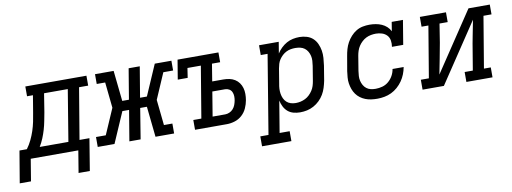

<svg xmlns="http://www.w3.org/2000/svg" viewBox="-105 -872 3765 1411"><g transform="rotate(-10 1777.5 -166.5)"><path d="M-45 164 -5 -74H50Q71 -102 86.5 -134.5Q102 -167 112.5 -199Q123 -231 130 -264.5Q137 -298 142 -331L163 -457H119V-530H575V-456H507L443 -74H517L478 164H394L421 0H66L39 164ZM146 -74H360L423 -457H246L224 -319Q218 -288 212 -256.5Q206 -225 197 -194Q188 -163 175.5 -132.5Q163 -102 146 -74Z M566 0V-74H639L722 -265L702 -457H639V-530H778L802 -302H852L890 -530H973L935 -302H986L1085 -530H1209V-457H1136L1053 -265L1073 -74H1136V0H997L973 -228H923L886 0H802L840 -228H790L691 0Z M1292 0V-73H1352L1416 -457H1316L1305 -385H1231L1255 -530H1560V-457H1499L1478 -328H1561Q1584 -328 1606 -323.5Q1628 -319 1646.5 -307.5Q1665 -296 1677.5 -278.5Q1690 -261 1696 -240Q1702 -219 1702 -195.5Q1702 -172 1698 -149Q1693 -120 1680 -91Q1667 -62 1643.5 -40.5Q1620 -19 1589.5 -9.5Q1559 0 1530 0ZM1436 -73H1530Q1546 -73 1562 -80Q1578 -87 1589.5 -100Q1601 -113 1607 -129Q1613 -145 1616 -161Q1619 -177 1618.5 -193.5Q1618 -210 1611.5 -224.5Q1605 -239 1591 -247Q1577 -255 1561 -255H1466Z M1756 205V131H1817L1914 -457H1863V-530H2010L1996 -445Q2009 -466 2028 -484.5Q2047 -503 2069.5 -515.5Q2092 -528 2116.5 -533Q2141 -538 2165 -538Q2165 -538 2165 -538Q2165 -538 2166 -538Q2193 -538 2219.5 -530Q2246 -522 2265 -504.5Q2284 -487 2295 -462.5Q2306 -438 2310.5 -411.5Q2315 -385 2313 -356.5Q2311 -328 2307 -300L2289 -190Q2284 -165 2276 -139.5Q2268 -114 2254.5 -91Q2241 -68 2221 -48.5Q2201 -29 2177 -16Q2153 -3 2127.5 2.5Q2102 8 2076 8Q2050 8 2026 1.5Q2002 -5 1984 -20.5Q1966 -36 1955 -58Q1944 -80 1939 -104L1900 131H1975V205ZM2056 -65Q2074 -65 2092 -69Q2110 -73 2127 -81.5Q2144 -90 2158 -103.5Q2172 -117 2182.5 -133Q2193 -149 2198.5 -166.5Q2204 -184 2207 -202L2225 -312Q2228 -331 2229 -350Q2230 -369 2226 -386.5Q2222 -404 2213 -419.5Q2204 -435 2190 -445.5Q2176 -456 2158 -460Q2140 -464 2121 -464Q2104 -464 2087 -461Q2070 -458 2054 -450Q2038 -442 2024.5 -429.5Q2011 -417 2001 -402Q1991 -387 1986 -370.5Q1981 -354 1978 -337L1960 -227Q1956 -208 1955 -189Q1954 -170 1957 -151.5Q1960 -133 1967.5 -116.5Q1975 -100 1988 -88Q2001 -76 2018.5 -70.5Q2036 -65 2056 -65Z M2652 8Q2629 8 2606.5 5Q2584 2 2563.5 -6Q2543 -14 2525.5 -27Q2508 -40 2495.5 -57.5Q2483 -75 2475.5 -95.5Q2468 -116 2464.5 -138.5Q2461 -161 2463 -184Q2465 -207 2468 -230L2487 -340Q2491 -365 2498 -389.5Q2505 -414 2517.5 -437Q2530 -460 2548.5 -480.5Q2567 -501 2589.5 -514.5Q2612 -528 2637.5 -533Q2663 -538 2688 -538Q2712 -538 2735 -534Q2758 -530 2778.5 -521Q2799 -512 2815.5 -497Q2832 -482 2842 -462L2853 -530H2937L2907 -349H2823Q2827 -372 2823.5 -395.5Q2820 -419 2805 -435Q2790 -451 2768 -458Q2746 -465 2723 -465Q2705 -465 2686 -461.5Q2667 -458 2650 -449.5Q2633 -441 2618.5 -427.5Q2604 -414 2593.5 -398Q2583 -382 2577 -364Q2571 -346 2568 -328L2550 -218Q2547 -199 2546 -180Q2545 -161 2549 -144Q2553 -127 2561.5 -111.5Q2570 -96 2584 -85Q2598 -74 2615.5 -70Q2633 -66 2652 -66Q2677 -66 2702.5 -73Q2728 -80 2748.5 -97.5Q2769 -115 2782 -138.5Q2795 -162 2799 -188H2882Q2877 -161 2867 -135.5Q2857 -110 2841 -87Q2825 -64 2803.5 -45Q2782 -26 2757 -14Q2732 -2 2705 3Q2678 8 2652 8Z M2990 0V-74H3050L3114 -457H3063V-530H3258V-457H3197L3175 -318Q3165 -260 3153.5 -203Q3142 -146 3131 -88L3426 -530H3585V-457H3525L3461 -74H3512V0H3317V-74H3378L3401 -212Q3410 -270 3421.5 -327Q3433 -384 3444 -442L3149 0Z"/></g></svg>

Font: Iosevka Curly Slab ExObl
Style: Regular
Weight: 400
Width: 7
Italic angle: -9°
Monospace: yes
Designer: Belleve Invis
Foundry: Belleve Invis
Version: Version 11.1.0; ttfautohint (v1.8.3)